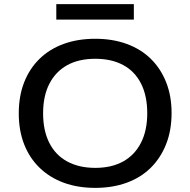

<svg xmlns="http://www.w3.org/2000/svg" viewBox="-20 -902 923 931"><path d="M442 9Q357 9 289 -16Q221 -41 172 -88.5Q123 -136 97 -202.5Q71 -269 71 -352Q71 -436 97 -502.5Q123 -569 171.5 -616.5Q220 -664 288.5 -689Q357 -714 442 -714Q526 -714 594.5 -689Q663 -664 711 -617Q759 -570 785.5 -503.5Q812 -437 812 -354Q812 -270 785.5 -203Q759 -136 711 -88.5Q663 -41 594.5 -16Q526 9 442 9ZM442 -88Q521 -88 577 -119Q633 -150 663.5 -209.5Q694 -269 694 -353Q694 -437 664 -496.5Q634 -556 577.5 -586.5Q521 -617 442 -617Q362 -617 306 -586Q250 -555 219.5 -496Q189 -437 189 -352Q189 -269 219 -209.5Q249 -150 306 -119Q363 -88 442 -88ZM253 -807V-882H629V-807Z"/></svg>

Font: Nunito Sans 10pt SemiExpanded SemiBold
Style: Regular
Weight: 600
Width: 6
Designer: Vernon Adams
Foundry: Vernon Adams
Version: Version 3.101;gftools[0.9.27]